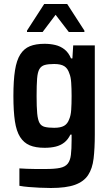

<svg xmlns="http://www.w3.org/2000/svg" viewBox="-20 -737 556 960"><path d="M234 203Q206 203 177.5 201.5Q149 200 123.5 198Q98 196 77 192V105Q95 106 115 107Q135 108 158 108Q181 108 207 108Q254 108 280 102.5Q306 97 318.5 81.5Q331 66 334.5 37.5Q338 9 338 -37V-64H332Q320 -39 301.5 -24.5Q283 -10 258.5 -4Q234 2 203 2Q158 2 128.5 -10.5Q99 -23 80.5 -52Q62 -81 54.5 -131Q47 -181 47 -257Q47 -335 55 -385.5Q63 -436 81.5 -465Q100 -494 129.5 -506Q159 -518 203 -518Q231 -518 256.5 -512Q282 -506 302.5 -490Q323 -474 335 -445H342L346 -510H454V-65Q454 5 448 55.5Q442 106 420.5 138.5Q399 171 355 187Q311 203 234 203ZM251 -98Q283 -98 300.5 -108Q318 -118 326 -141Q334 -159 336 -187.5Q338 -216 338 -257Q338 -294 336 -323.5Q334 -353 327 -369Q319 -395 301.5 -406Q284 -417 251 -417Q221 -417 203.5 -412Q186 -407 177 -391.5Q168 -376 165.5 -344Q163 -312 163 -257Q163 -202 166 -170Q169 -138 177.5 -122.5Q186 -107 204 -102.5Q222 -98 251 -98ZM115 -577V-584L201 -717H316L402 -584V-577H324L258 -663L193 -577Z"/></svg>

Font: Saira SemiCondensed SemiBold
Style: Regular
Weight: 600
Width: 4
Designer: Hector Gatti with collaboration of the Omnibus-Type team
Foundry: Omnibus-Type
Version: Version 1.101